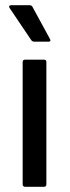

<svg xmlns="http://www.w3.org/2000/svg" viewBox="-20 -717 267 737"><path d="M77 0Q67 0 67 -10V-479Q67 -488 77 -488H149Q158 -488 158 -479V-10Q158 0 149 0ZM112 -557Q104 -557 100 -563L17 -686Q14 -690 15.5 -693.5Q17 -697 22 -697H93Q102 -697 105 -690L172 -567Q177 -557 166 -557Z"/></svg>

Font: Sofia Sans Semi Condensed Medium
Style: Regular
Weight: 500
Designer: Botio Nikoltchev, Ani Petrova
Foundry: lettersoup
Version: Version 4.100